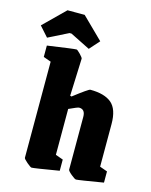

<svg xmlns="http://www.w3.org/2000/svg" viewBox="-182 -933 810 1027"><g transform="rotate(15 223.5 -419.5)"><path d="M46 -30V-562L4 -577V-640Q148 -661 163 -661Q168 -661 185 -643.5Q202 -626 202 -620L194 -413L202 -411Q281 -472 290 -472Q369 -472 408 -439Q447 -406 447 -324V-88L489 -73V-11Q353 12 340 12Q333 12 312 -5.5Q291 -23 291 -30V-322Q291 -364 257 -364Q249 -364 202 -342V-88L244 -73V-11Q108 12 94 12Q88 12 67 -6Q46 -24 46 -30ZM-6 -681 -55 -736 62 -851H157L274 -736L225 -681L115 -736H104Z"/></g></svg>

Font: Grenze ExtraBold
Style: Regular
Weight: 800
Designer: Renata Polastri
Foundry: Omnibus-Type
Version: Version 1.002; ttfautohint (v1.8)